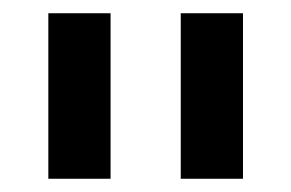

<svg xmlns="http://www.w3.org/2000/svg" viewBox="-20 -720 440 290"><path d="M253 -700H347V-450H253ZM53 -700H147V-450H53Z"/></svg>

Font: PT Root UI Web Medium
Style: Regular
Weight: 500
Designer: Vitaly Kuzmin
Foundry: ParaType Ltd.
Version: Version 1.001W